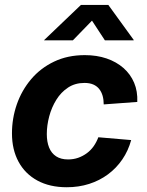

<svg xmlns="http://www.w3.org/2000/svg" viewBox="-20 -768 610 799"><path d="M257.8 11.2Q187 11.2 135.7 -16.6Q84.5 -44.4 57.1 -95Q29.8 -145.5 29.8 -212.9Q29.8 -275.4 50 -333.7Q70.3 -392.1 109.6 -438.5Q148.9 -484.9 205.3 -511.7Q261.7 -538.6 333 -538.6Q382.8 -538.6 423.6 -524.7Q464.4 -510.7 493.7 -485.1Q522.9 -459.5 538.1 -423.8Q553.2 -388.2 551.3 -343.8L411.6 -333.5Q411.6 -353 407 -369.4Q402.3 -385.7 392.8 -397.7Q383.3 -409.7 368.2 -416.3Q353 -422.9 331.5 -422.9Q292.5 -422.9 263.2 -403.6Q233.9 -384.3 214.4 -352.8Q194.8 -321.3 184.8 -283.7Q174.8 -246.1 174.8 -210Q174.8 -177.7 184.3 -154.1Q193.8 -130.4 213.6 -117.4Q233.4 -104.5 263.2 -104.5Q285.6 -104.5 305.2 -111.3Q324.7 -118.2 341.3 -130.4Q357.9 -142.6 369.9 -159.7Q381.8 -176.8 389.2 -196.8L525.9 -185.1Q513.7 -140.6 489 -104.5Q464.4 -68.4 429.4 -42.5Q394.5 -16.6 351.1 -2.7Q307.6 11.2 257.8 11.2ZM283.2 -600.1H163.6L164.1 -601.6L316.9 -747.6H430.7L536.6 -601.6L536.1 -600.1H416.5L362.8 -682.1Z"/></svg>

Font: Inter 24pt
Style: Bold Italic
Weight: 700
Italic angle: -9.3988°
Version: Version 4.001;git-66647c0bb